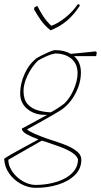

<svg xmlns="http://www.w3.org/2000/svg" viewBox="-26 -697 485 923"><path d="M146 206Q110 206 75.5 187.5Q41 169 18.5 137.5Q-4 106 -6 66Q7 57 29 44.5Q51 32 75.5 18.5Q100 5 122.5 -7Q145 -19 159 -27Q125 -39 102 -52Q79 -65 79 -79Q89 -84 110 -95.5Q131 -107 156 -120.5Q181 -134 201 -145Q145 -142 108 -171Q71 -200 71 -248Q71 -295 92.5 -342.5Q114 -390 151 -418Q155 -421 173 -430Q191 -439 210.5 -447.5Q230 -456 240 -456Q284 -456 314 -438Q334 -440 359.5 -442.5Q385 -445 406 -447Q427 -449 433 -450L439 -446Q439 -438 436 -427H330Q363 -399 363 -348Q363 -313 350 -277.5Q337 -242 314 -212Q291 -182 261 -164Q249 -157 228 -144.5Q207 -132 182.5 -118.5Q158 -105 137 -93Q116 -81 104 -75Q113 -66 140.5 -54Q168 -42 199 -31Q222 -23 250.5 -14Q279 -5 305 7Q331 19 348 34.5Q365 50 365 71Q365 114 334 144.5Q303 175 253 190.5Q203 206 146 206ZM218 -157Q235 -166 249.5 -175.5Q264 -185 282 -198Q310 -224 328.5 -267Q347 -310 347 -345Q347 -389 318 -414Q289 -439 240 -440Q221 -437 200.5 -428Q180 -419 157 -406Q127 -377 106.5 -334.5Q86 -292 87 -256Q88 -216 108 -195Q128 -174 158 -166Q188 -158 218 -157ZM62 159Q80 174 102 183Q124 192 146 192Q185 192 224.5 183Q264 174 294 156Q319 141 334 119Q349 97 349 69Q343 51 320.5 36.5Q298 22 266 10Q234 -2 201 -13Q187 -18 175 -21L14 71Q14 95 27.5 118.5Q41 142 62 159ZM217 -551Q187 -576 170 -600.5Q153 -625 138 -651L139 -661L153 -669Q166 -644 181.5 -619.5Q197 -595 221 -573Q252 -584 287.5 -612Q323 -640 348 -677Q356 -677 358 -670Q330 -627 297 -598.5Q264 -570 217 -551Z"/></svg>

Font: Labrada Thin
Style: Italic
Weight: 100
Italic angle: -7°
Designer: Mercedes Jáuregui
Foundry: Omnibus-Type Team
Version: Version 1.000; ttfautohint (v1.8.4.7-5d5b)